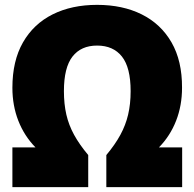

<svg xmlns="http://www.w3.org/2000/svg" viewBox="-20 -770 800 790"><path d="M31 0V-163.5H126Q80 -210.5 55.5 -273Q31 -335.5 31 -409Q31 -519.5 74.5 -595.5Q118 -671.5 196.5 -710.8Q275 -750 379.5 -750Q484.5 -750 563.2 -710.8Q642 -671.5 685.8 -595.5Q729.5 -519.5 729 -409Q729 -335.5 704.5 -273Q680 -210.5 634 -163.5H729.5V0H417.5V-132Q453.5 -175 475.2 -215Q497 -255 507.2 -298.5Q517.5 -342 517.5 -395Q517.5 -492 481.8 -537.2Q446 -582.5 379.5 -582.5Q313.5 -582.5 278.2 -537.2Q243 -492 243 -395Q243 -342 253 -298.5Q263 -255 285 -215Q307 -175 343 -132V0Z"/></svg>

Font: Encode Sans SmCnd Black
Style: Regular
Weight: 900
Width: 4
Designer: Multiple Designers
Foundry: Impallari Type
Version: Version 3.002; ttfautohint (v1.8.3) -l 8 -r 50 -G 200 -x 14 